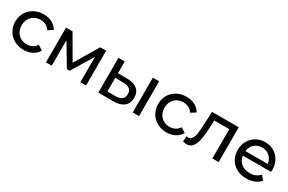

<svg xmlns="http://www.w3.org/2000/svg" viewBox="106 -1530 3804 2533"><g transform="rotate(30 2008.0 -263.5)"><path d="M44 -265C44 -109 162 6 324 6C420 6 499 -35 540 -108L467 -154C434 -103 383 -78 323 -78C218 -78 141 -152 141 -265C141 -376 218 -451 323 -451C383 -451 434 -426 467 -375L540 -422C499 -495 420 -535 324 -535C162 -535 44 -422 44 -265Z M664 0H752V-388L948 -60H990L1188 -387V0H1275V-530H1185L971 -172L763 -530H664Z M1685 1C1828 2 1907 -62 1907 -177C1907 -286 1834 -349 1701 -350L1558 -351V-530H1462V0ZM1986 0H2082V-530H1986ZM1678 -279C1766 -278 1810 -247 1810 -178C1810 -107 1765 -71 1678 -72L1558 -73V-281Z M2220 -265C2220 -109 2338 6 2500 6C2596 6 2675 -35 2716 -108L2643 -154C2610 -103 2559 -78 2499 -78C2394 -78 2317 -152 2317 -265C2317 -376 2394 -451 2499 -451C2559 -451 2610 -426 2643 -375L2716 -422C2675 -495 2596 -535 2500 -535C2338 -535 2220 -422 2220 -265Z M2752 -1C2774 5 2794 8 2811 8C2849 8 2879 -6 2900 -35C2943 -92 2958 -185 2965 -328L2971 -446H3199V0H3295V-530H2888L2879 -334C2876 -275 2872 -229 2868 -197C2860 -133 2835 -79 2782 -79C2775 -79 2767 -80 2758 -82Z M3717 6C3805 6 3878 -24 3926 -80L3873 -142C3834 -99 3783 -78 3720 -78C3616 -78 3540 -140 3528 -233H3958C3959 -245 3960 -255 3960 -262C3960 -423 3851 -535 3698 -535C3545 -535 3432 -421 3432 -265C3432 -107 3547 6 3717 6ZM3698 -454C3790 -454 3857 -391 3868 -302H3528C3539 -393 3606 -454 3698 -454Z"/></g></svg>

Font: Malon Grotesk Med
Style: Regular
Weight: 500
Designer: Julieta Ulanovsky
Foundry: Julieta Ulanovsky
Version: Version 7.200